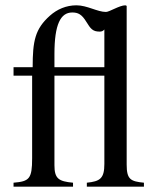

<svg xmlns="http://www.w3.org/2000/svg" viewBox="-20 -703 596 723"><path d="M522 0V-15C472 -20 457 -27 457 -83V-681L452 -683C430 -683 392 -658 379 -658C347 -658 308 -683 268 -683C229 -683 195 -668 168 -644C112 -594 103 -549 103 -450H31V-418H101V-107C101 -29 90 -20 31 -15V0H255V-15C201 -20 185 -30 185 -81V-418H373V-86C373 -31 357 -20 307 -15V0ZM373 -450H185V-500C185 -611 208 -656 252 -656C274 -656 288 -649 305 -621C321 -595 329 -584 355 -584C363 -584 368 -586 373 -592Z"/></svg>

Font: STIX Math
Style: Regular
Weight: 400
Designer: MicroPress Inc., with final additions and corrections provided by Coen Hoffman, Elsevier (retired)
Version: Version 1.1.0